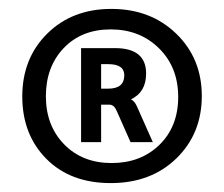

<svg xmlns="http://www.w3.org/2000/svg" viewBox="-20 -697 503 431"><path d="M287 -459 323 -378H273L242 -448Q236 -462 226 -462H207V-378H162V-589H238Q308 -589 308 -532Q308 -490 274 -474Q282 -470 287 -459ZM207 -498H223Q259 -498 259 -528Q259 -553 223 -553H207ZM230 -677Q318 -677 375.5 -621.5Q433 -566 433 -481.5Q433 -397 376 -341.5Q319 -286 228.5 -286Q138 -286 84 -340.5Q30 -395 30 -480.5Q30 -566 86 -621.5Q142 -677 230 -677ZM230.5 -331Q296 -331 338 -372Q380 -413 380 -479.5Q380 -546 337 -588.5Q294 -631 228.5 -631Q163 -631 123 -589Q83 -547 83 -481Q83 -415 124 -373Q165 -331 230.5 -331Z"/></svg>

Font: Bree Serif
Style: Regular
Weight: 400
Designer: Veronika Burian, Jos Scaglione
Foundry: TypeTogether
Version: Version 1.002